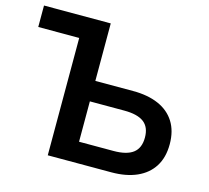

<svg xmlns="http://www.w3.org/2000/svg" viewBox="-102 -824 1024 942"><g transform="rotate(15 410.5 -352.5)"><path d="M217 0V-596H9V-705H348V-413H540Q615 -413 669 -389.5Q723 -366 752 -320Q781 -274 781 -207Q781 -140 752 -94Q723 -48 669 -24Q615 0 540 0ZM348 -104H523Q590 -104 622.5 -129Q655 -154 655 -207Q655 -260 622.5 -284.5Q590 -309 523 -309H348Z"/></g></svg>

Font: Nunito Sans 11pt
Style: Bold
Weight: 700
Version: Version 3.101;gftools[0.9.27]